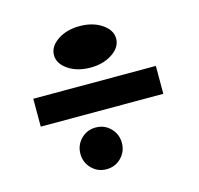

<svg xmlns="http://www.w3.org/2000/svg" viewBox="-92 -721 833 805"><g transform="rotate(-15 324.5 -318.5)"><path d="M54 -258V-379H586V-258ZM211 -40.5Q185 -67 185 -104.5Q185 -142 211 -168.5Q237 -195 275 -195Q313 -195 339 -168.5Q365 -142 365 -104.5Q365 -67 339 -40.5Q313 -14 275 -14Q237 -14 211 -40.5ZM224 -469.5Q185 -496 185 -533Q185 -570 224 -596.5Q263 -623 320 -623Q377 -623 416 -596.5Q455 -570 455 -533Q455 -496 416 -469.5Q377 -443 320 -443Q263 -443 224 -469.5Z"/></g></svg>

Font: Fix15 Mono
Style: Bold
Weight: 700
Designer: Carrois Corporate & Edenspiekermann AG
Foundry: Carrois Corporate GbR & Edenspiekermann AG
Version: Version 3.206